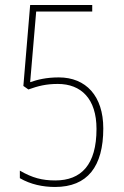

<svg xmlns="http://www.w3.org/2000/svg" viewBox="-20 -734 493 764"><path d="M199 10C328 10 391 -71 391 -223C391 -352 322 -426 214 -426C164 -426 129 -417 100 -407L124 -688H347V-714H100L73 -392L93 -378C132 -392 164 -400 210 -400C303 -400 364 -341 364 -221C364 -78 303 -16 200 -16C148 -16 109 -26 59 -55V-25C102 0 151 10 199 10Z"/></svg>

Font: Noto Sans Devanagari Condensed Thin
Style: Regular
Weight: 100
Width: 3
Designer: Jelle Bosma - Monotype Design Team
Foundry: Monotype Imaging Inc.
Version: Version 2.004